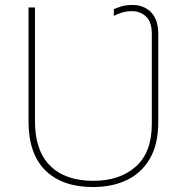

<svg xmlns="http://www.w3.org/2000/svg" viewBox="-20 -744 752 774"><path d="M355 10Q231 10 163 -57Q95 -124 95 -254V-714H121V-256Q121 -136 182.5 -75.5Q244 -15 356 -15Q463 -15 527.5 -72.5Q592 -130 592 -244V-607Q592 -656 568.5 -677.5Q545 -699 512 -699Q487 -699 467.5 -692Q448 -685 439 -680V-707Q450 -712 468.5 -718Q487 -724 515 -724Q560 -724 589 -694.5Q618 -665 618 -608V-252Q618 -163 584.5 -105Q551 -47 492 -18.5Q433 10 355 10Z"/></svg>

Font: Noto Sans Thin
Style: Regular
Weight: 100
Designer: Monotype Design Team
Foundry: Monotype Imaging Inc.
Version: Version 2.007